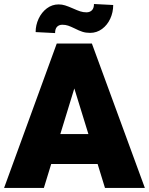

<svg xmlns="http://www.w3.org/2000/svg" viewBox="-24 -925 733 945"><path d="M0 0ZM456.5 -117.7H228L191.9 0H-3.9L255.4 -710.9H379.4H428.2L689 0H492.7ZM411.1 -265.1 341.8 -489.7 272.9 -265.1ZM419.4 -763.2Q398.4 -763.2 381.8 -768.6Q365.2 -773.9 344.2 -784.7Q324.2 -794.4 311.3 -798.8Q298.3 -803.2 282.7 -803.2Q266.6 -803.2 256.8 -793.2Q247.1 -783.2 247.1 -762.2L151.4 -767.1Q151.4 -801.3 166 -832.8Q180.7 -864.3 206.5 -883.8Q232.4 -903.3 264.6 -903.3Q281.2 -903.3 296.6 -898.4Q312 -893.6 335.4 -883.3Q356 -874 370.8 -869.1Q385.7 -864.3 401.4 -864.3Q418 -864.3 428.2 -874.3Q438.5 -884.3 438.5 -905.3L533.2 -900.4Q533.2 -864.7 518.8 -833.3Q504.4 -801.8 478.3 -782.5Q452.1 -763.2 419.4 -763.2Z"/></svg>

Font: Heebo Black
Style: Regular
Weight: 900
Designer: Oded Ezer
Foundry: Meir Sadan
Version: Version 2.001; ttfautohint (v1.5.14-ce02) -l 8 -r 50 -G 200 